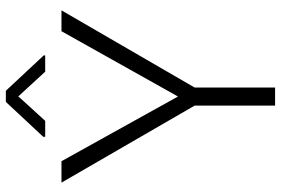

<svg xmlns="http://www.w3.org/2000/svg" viewBox="-168 -768 936 639"><g transform="rotate(-90 299.5 -448.0)"><path d="M298.3 -323.2 515.6 -710.9H585L328.1 -267.6V0H268.1V-267.6L11.7 -710.9H83ZM435.1 -770V-765.1H380.9L298.8 -854.5L217.3 -765.1H164.1V-771.5L280.3 -896H317.4Z"/></g></svg>

Font: SteelSelectRoboto
Style: Regular
Weight: 300
Designer: Google
Version: Version 2.137; 2017